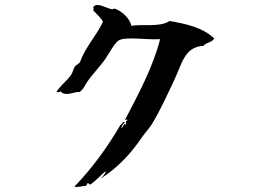

<svg xmlns="http://www.w3.org/2000/svg" viewBox="-20 -716 1040 770"><path d="M839 -562C792 -607 721 -621 660 -632C623 -605 543 -621 507 -612C501 -641 472 -670 439 -682C439 -682 432 -678 428 -679C401 -685 370 -708 354 -688C356 -679 356 -683 354 -674C367 -660 383 -647 393 -629C369 -576 323 -528 302 -470C298 -459 286 -457 281 -450C274 -441 272 -426 266 -417C245 -387 220 -372 206 -346C212 -346 220 -346 222 -350C244 -326 278 -350 299 -347C315 -358 318 -370 328 -385C348 -416 381 -448 404 -482C417 -501 438 -541 455 -553C480 -571 572 -555 622 -559C595 -450 534 -336 481 -235C485 -233 491 -243 490 -232C482 -230 487 -228 484 -215C476 -227 476 -204 466 -203C469 -213 475 -220 481 -226C472 -232 471 -217 463 -215C410 -124 349 -41 278 33C294 36 315 29 324 29C331 27 327 18 334 18C334 18 336 24 342 24C365 10 388 -19 404 -29C406 -21 383 1 383 1C453 -44 505 -100 549 -165C561 -183 578 -200 589 -218C624 -275 656 -347 681 -400C709 -458 720 -529 796 -532C806 -547 832 -545 839 -562Z"/></svg>

Font: Yuji Syuku Std R
Style: Regular
Weight: 400
Designer: Kataoka Yuji
Foundry: Kinuta Font Factory
Version: Version 3.000;hotconv 1.0.111;makeotfexe 2.5.65597